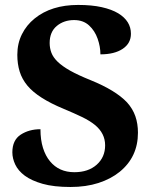

<svg xmlns="http://www.w3.org/2000/svg" viewBox="-20 -744 626 774"><path d="M264.2 9.8Q196.8 9.8 152.1 -2.9Q107.4 -15.6 80.1 -35.6Q53.2 -55.7 41.5 -80.6Q29.8 -105.5 29.8 -129.9Q29.8 -179.2 63.5 -201.2Q97.2 -223.1 143.1 -223.1Q143.1 -180.2 153.3 -147.7Q163.6 -115.2 181.6 -93.8Q217.8 -49.8 279.8 -49.8Q335.9 -49.8 369.9 -80.1Q403.8 -110.4 403.8 -158.2Q403.8 -206.5 362.8 -240.2Q341.8 -257.3 310.3 -272.5Q278.8 -287.6 236.8 -305.2Q132.8 -348.1 90.8 -398.4Q68.8 -424.8 59.3 -455.6Q49.8 -486.3 49.8 -522.9Q49.8 -568.8 68.4 -606Q86.9 -643.1 119.6 -669.4Q187 -724.1 294.9 -724.1Q350.1 -724.1 390.1 -715.1Q430.2 -706.1 456.5 -690.4Q507.8 -659.2 507.8 -607.9Q507.8 -569.3 474.6 -547.1Q441.4 -524.9 384.8 -524.9Q384.8 -556.2 373.5 -588.1Q362.3 -620.1 338.9 -641.6Q315.4 -663.1 278.8 -663.1Q237.3 -663.1 208.7 -639.2Q180.2 -615.2 180.2 -570.8Q180.2 -549.8 187.3 -531.2Q194.3 -512.7 212.4 -495.1Q231 -477.1 262.7 -459.2Q294.4 -441.4 345.2 -420.9Q446.3 -379.9 492.2 -331.1Q515.1 -305.7 525.6 -275.6Q536.1 -245.6 536.1 -209Q536.1 -111.3 462.4 -51.3Q426.8 -22.5 376.7 -6.3Q326.7 9.8 264.2 9.8Z"/></svg>

Font: Koh Santepheap
Style: Bold
Weight: 700
Designer: Danh Hong
Version: Version 2.002; ttfautohint (v1.8.3)